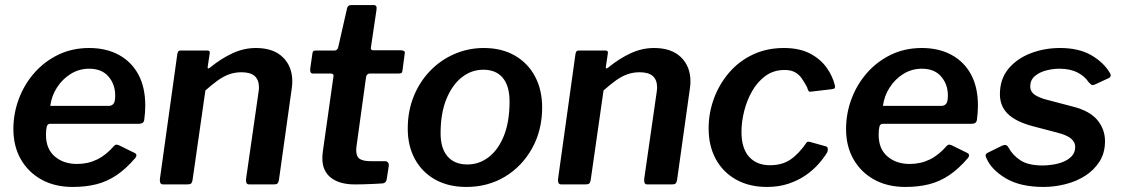

<svg xmlns="http://www.w3.org/2000/svg" viewBox="-20 -730 4444 760"><path d="M268 10Q197 10 144.5 -19Q92 -48 62.5 -99.5Q33 -151 33 -219Q33 -281 54.5 -338.5Q76 -396 116 -441.5Q156 -487 211 -513.5Q266 -540 333 -540Q400 -540 450 -513Q500 -486 527.5 -435.5Q555 -385 555 -312Q555 -299 554 -285Q553 -271 551 -256Q550 -248 545 -244Q540 -240 529 -240H178Q168 -240 165 -228.5Q162 -217 162 -196Q162 -141 196.5 -111Q231 -81 285 -81Q328 -81 364 -98.5Q400 -116 432 -153Q437 -158 442 -157.5Q447 -157 453 -154L510 -126Q527 -119 515 -104Q478 -61 440.5 -36Q403 -11 361 -0.5Q319 10 268 10ZM412 -311Q422 -311 429 -319Q436 -327 436 -352Q436 -396 409.5 -427Q383 -458 333 -458Q293 -458 260 -437.5Q227 -417 205.5 -383.5Q184 -350 179 -311Z M626 0Q617 0 614.5 -6.5Q612 -13 613 -22L682 -517Q684 -525 686.5 -527.5Q689 -530 695 -530H801Q806 -530 808.5 -527.5Q811 -525 810 -518L802 -465Q801 -454 812 -463Q855 -498 900 -519Q945 -540 993 -540Q1062 -540 1099.5 -503.5Q1137 -467 1137 -408Q1137 -402 1136.5 -395Q1136 -388 1135 -381L1084 -17Q1082 -7 1078 -3.5Q1074 0 1063 0H967Q958 0 955.5 -6Q953 -12 954 -22L1003 -363Q1004 -369 1004.5 -374.5Q1005 -380 1005 -384Q1005 -414 988 -429Q971 -444 936 -444Q910 -444 887.5 -436Q865 -428 842.5 -412Q820 -396 793 -372L742 -16Q740 -6 735.5 -3Q731 0 719 0H626Z M1385 0Q1324 0 1290 -26.5Q1256 -53 1256 -103Q1256 -110 1256.5 -117Q1257 -124 1258 -131L1300 -428Q1301 -435 1297 -437Q1293 -439 1287 -439H1218Q1206 -439 1208 -458L1217 -521Q1219 -527 1221.5 -528.5Q1224 -530 1231 -530H1305Q1310 -530 1314 -534Q1318 -538 1319 -544L1354 -698Q1357 -710 1371 -710H1460Q1466 -710 1469 -705.5Q1472 -701 1470 -689L1448 -541Q1447 -536 1450 -533.5Q1453 -531 1457 -531H1567Q1574 -531 1579 -528Q1584 -525 1582 -518L1573 -450Q1572 -443 1569 -441Q1566 -439 1557 -439H1444Q1432 -439 1429 -425L1392 -157Q1391 -151 1390.5 -146Q1390 -141 1390 -136Q1390 -110 1404 -101Q1418 -92 1447 -92H1505Q1512 -92 1516 -86.5Q1520 -81 1519 -74L1511 -22Q1509 -6 1495 -4Q1480 -3 1459.5 -2Q1439 -1 1419 -0.5Q1399 0 1385 0Z M1826 10Q1755 10 1703 -19Q1651 -48 1622.5 -100Q1594 -152 1594 -221Q1594 -291 1618 -349.5Q1642 -408 1683.5 -450.5Q1725 -493 1779.5 -516.5Q1834 -540 1895 -540Q1966 -540 2018 -510Q2070 -480 2098 -427Q2126 -374 2126 -305Q2126 -214 2086 -142.5Q2046 -71 1978.5 -30.5Q1911 10 1826 10ZM1830 -79Q1877 -79 1915 -108.5Q1953 -138 1975 -193.5Q1997 -249 1997 -329Q1997 -389 1970.5 -421.5Q1944 -454 1893 -454Q1846 -454 1808 -424Q1770 -394 1747 -338Q1724 -282 1724 -202Q1724 -143 1751.5 -111Q1779 -79 1830 -79Z M2202 0Q2193 0 2190.5 -6.5Q2188 -13 2189 -22L2258 -517Q2260 -525 2262.5 -527.5Q2265 -530 2271 -530H2377Q2382 -530 2384.5 -527.5Q2387 -525 2386 -518L2378 -465Q2377 -454 2388 -463Q2431 -498 2476 -519Q2521 -540 2569 -540Q2638 -540 2675.5 -503.5Q2713 -467 2713 -408Q2713 -402 2712.5 -395Q2712 -388 2711 -381L2660 -17Q2658 -7 2654 -3.5Q2650 0 2639 0H2543Q2534 0 2531.5 -6Q2529 -12 2530 -22L2579 -363Q2580 -369 2580.5 -374.5Q2581 -380 2581 -384Q2581 -414 2564 -429Q2547 -444 2512 -444Q2486 -444 2463.5 -436Q2441 -428 2418.5 -412Q2396 -396 2369 -372L2318 -16Q2316 -6 2311.5 -3Q2307 0 2295 0H2202Z M3083 -540Q3144 -540 3185.5 -518.5Q3227 -497 3251.5 -463Q3276 -429 3285 -391Q3286 -384 3284 -381Q3282 -378 3273 -377L3188 -367Q3183 -366 3180 -371Q3177 -376 3175 -384Q3164 -405 3153 -420.5Q3142 -436 3126 -444.5Q3110 -453 3086 -453Q3042 -453 3010 -429.5Q2978 -406 2957 -369Q2936 -332 2925.5 -289.5Q2915 -247 2915 -208Q2915 -143 2945 -109.5Q2975 -76 3028 -76Q3076 -76 3109 -98.5Q3142 -121 3173 -166Q3177 -171 3187 -168L3248 -151Q3254 -150 3256 -144Q3258 -138 3255 -128Q3242 -106 3220.5 -81.5Q3199 -57 3169.5 -36.5Q3140 -16 3101.5 -3Q3063 10 3016 10Q2946 10 2894 -19Q2842 -48 2813.5 -100Q2785 -152 2785 -222Q2785 -283 2806 -340Q2827 -397 2866 -442.5Q2905 -488 2960 -514Q3015 -540 3083 -540Z M3564 10Q3493 10 3440.5 -19Q3388 -48 3358.5 -99.5Q3329 -151 3329 -219Q3329 -281 3350.5 -338.5Q3372 -396 3412 -441.5Q3452 -487 3507 -513.5Q3562 -540 3629 -540Q3696 -540 3746 -513Q3796 -486 3823.5 -435.5Q3851 -385 3851 -312Q3851 -299 3850 -285Q3849 -271 3847 -256Q3846 -248 3841 -244Q3836 -240 3825 -240H3474Q3464 -240 3461 -228.5Q3458 -217 3458 -196Q3458 -141 3492.5 -111Q3527 -81 3581 -81Q3624 -81 3660 -98.5Q3696 -116 3728 -153Q3733 -158 3738 -157.5Q3743 -157 3749 -154L3806 -126Q3823 -119 3811 -104Q3774 -61 3736.5 -36Q3699 -11 3657 -0.5Q3615 10 3564 10ZM3708 -311Q3718 -311 3725 -319Q3732 -327 3732 -352Q3732 -396 3705.5 -427Q3679 -458 3629 -458Q3589 -458 3556 -437.5Q3523 -417 3501.5 -383.5Q3480 -350 3475 -311Z M4111 10Q4019 10 3961.5 -24Q3904 -58 3884 -105Q3877 -119 3889 -125L3946 -153Q3954 -157 3960.5 -156Q3967 -155 3972 -146Q3988 -116 4019 -95.5Q4050 -75 4108 -75Q4123 -75 4145 -78Q4167 -81 4187.5 -89Q4208 -97 4222 -111.5Q4236 -126 4236 -149Q4236 -167 4220 -181Q4204 -195 4165 -205L4066 -231Q4000 -249 3969 -279.5Q3938 -310 3938 -357Q3938 -417 3971.5 -457.5Q4005 -498 4059.5 -519Q4114 -540 4176 -540Q4251 -540 4300.5 -511Q4350 -482 4374 -440Q4377 -435 4376.5 -430Q4376 -425 4369 -421L4313 -395Q4306 -392 4301.5 -394Q4297 -396 4289 -405Q4274 -428 4245 -443Q4216 -458 4173 -458Q4147 -458 4120.5 -451Q4094 -444 4076 -428.5Q4058 -413 4058 -388Q4058 -372 4069 -360.5Q4080 -349 4113 -338L4227 -308Q4294 -291 4324 -254.5Q4354 -218 4354 -171Q4354 -125 4332.5 -91Q4311 -57 4276 -34.5Q4241 -12 4197.5 -1Q4154 10 4111 10Z"/></svg>

Font: Libre Franklin Thin SemiBold
Style: Italic
Weight: 600
Italic angle: -8°
Version: Version 3.000